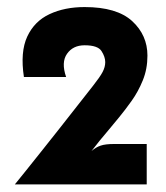

<svg xmlns="http://www.w3.org/2000/svg" viewBox="-20 -964 458 530"><path d="M21 -455Q30.5 -466.5 50.5 -491.5Q70.5 -516.5 94.8 -547Q119 -577.5 142 -606.5Q165 -635.5 180.5 -655.5Q217 -702 236.5 -726.8Q256 -751.5 263.2 -765.2Q270.5 -779 270.5 -792.5Q270.5 -807 260.2 -823Q250 -839 213.5 -839Q181.5 -839 165 -815.5Q148.5 -792 162.5 -751.5H46Q35.5 -820.5 55.2 -863Q75 -905.5 116.8 -925Q158.5 -944.5 213.5 -944.5Q302.5 -944.5 344.8 -905.8Q387 -867 387 -810.5Q387 -773.5 374.2 -742.2Q361.5 -711 343.5 -685.8Q325.5 -660.5 309 -640.5Q291.5 -619 279.2 -604.5Q267 -590 256.2 -577Q245.5 -564 232.5 -547Q244.5 -557.5 257.8 -562Q271 -566.5 294.5 -566.5H385V-455Z"/></svg>

Font: Spline Sans
Style: Bold
Weight: 700
Designer: Eben Sorkin, Mirko Velimirovic
Foundry: Sorkin Type
Version: Version 1.000; ttfautohint (v1.8.3)